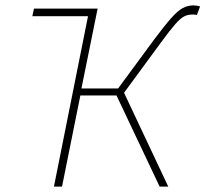

<svg xmlns="http://www.w3.org/2000/svg" viewBox="-20 -692 762 712"><path d="M342 -660 307 -632H100L106 -660ZM180 0 312 -660H342L282 -364H418L552 -546Q591 -598 615 -625Q639 -652 657.5 -662Q676 -672 698 -672Q710 -672 722 -668L710 -636Q704 -638 700.5 -638Q697 -638 692 -638Q677 -638 663.5 -631.5Q650 -625 630.5 -603Q611 -581 578 -536L440 -348L604 0H572L412 -338H278L210 0Z"/></svg>

Font: Source Sans 3 VF
Style: Italic
Weight: 200
Italic angle: -11°
Designer: Paul D. Hunt
Foundry: Adobe Systems Incorporated
Version: Version 3.042;hotconv 1.0.118;makeotfexe 2.5.65603